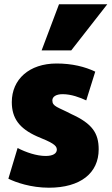

<svg xmlns="http://www.w3.org/2000/svg" viewBox="-20 -851 520 895"><path d="M312 -616H174L255 -831H480ZM440 -155C440 -44 355 24 208 24C124 24 53 -1 19 -18L62 -161C101 -141 150 -124 193 -124C226 -124 245 -135 245 -154C245 -175 219 -188 153 -215C70 -252 35 -300 35 -375C35 -481 116 -555 244 -555C316 -555 376 -540 424 -517C423 -515 383 -385 382 -383C352 -397 312 -412 272 -412C241 -412 224 -400 224 -383C224 -354 250 -352 313 -319C410 -275 440 -230 440 -155Z"/></svg>

Font: Repo Black
Style: Regular
Weight: 900
Designer: Stefan Peev
Foundry: Context Ltd
Version: Version 1.502